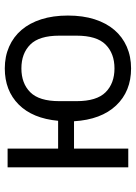

<svg xmlns="http://www.w3.org/2000/svg" viewBox="100 -668 580 821"><g transform="rotate(-90 390.5 -258.0)"><path d="M508 12Q410 12 349.5 -52Q289 -116 282 -232H165V0H85V-516H165V-300H284Q294 -409 353.5 -468.5Q413 -528 508 -528Q559 -528 601 -509.5Q643 -491 672.5 -456.5Q702 -422 718 -372Q734 -322 734 -258Q734 -194 718 -144Q702 -94 672.5 -59.5Q643 -25 601 -6.5Q559 12 508 12ZM508 -59Q572 -59 610 -97Q648 -135 648 -221V-295Q648 -381 610 -419Q572 -457 508 -457Q444 -457 406 -419Q368 -381 368 -295V-221Q368 -135 406 -97Q444 -59 508 -59Z"/></g></svg>

Font: IBMPlexSans
Style: Regular
Weight: 400
Designer: Mike Abbink, Paul van der Laan, Pieter van Rosmalen
Foundry: Bold Monday
Version: Version 3.1